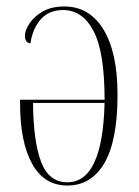

<svg xmlns="http://www.w3.org/2000/svg" viewBox="-20 -563 430 593"><path d="M188 10Q116 10 79 -57.5Q42 -125 42 -243V-255H303Q303 -402 269 -467Q235 -532 175 -532Q132 -532 106.5 -504Q81 -476 74 -429Q57 -431 57 -453Q57 -469 71 -490.5Q85 -512 112 -527.5Q139 -543 179 -543Q256 -543 299.5 -472Q343 -401 343 -270Q343 -129 302.5 -59.5Q262 10 188 10ZM188 0Q297 0 303 -245H82Q83 -126 107 -63Q131 0 188 0Z"/></svg>

Font: Noto Serif Display ExtraCondensed ExtraLight
Style: Regular
Weight: 200
Width: 2
Designer: Monotype Design Team
Foundry: Monotype Imaging Inc.
Version: Version 2.009